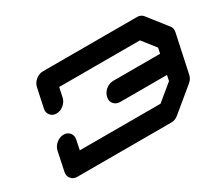

<svg xmlns="http://www.w3.org/2000/svg" viewBox="-126 -980 1422 1253"><g transform="rotate(-30 585.0 -354.0)"><path d="M1107.9 -212.4Q1102.1 -183.1 1076.7 -162.6L904.8 -20.5Q879.9 0 850.6 0H141.6Q112.3 0 96.2 -21Q84 -35.6 84 -55.2Q84 -62.5 85.9 -70.8L115.7 -212.4Q122.1 -241.7 147.2 -262.5Q172.4 -283.2 201.7 -283.2Q231 -283.2 247.6 -262.7Q259.3 -247.6 259.3 -228.5Q259.3 -220.7 257.3 -212.4L242.7 -141.6H851.1L972.7 -241.7L981.4 -283.2H627Q597.2 -284.2 581.1 -304.7Q569.3 -318.8 569.3 -338.4Q569.3 -345.7 571.3 -354Q577.6 -383.8 602.3 -404.1Q627 -424.3 657.2 -425.3H1011.7L1020.5 -466.8L941.4 -566.9H333L317.9 -496.1Q311.5 -466.8 286.4 -446Q261.2 -425.3 231.9 -425.3Q202.6 -425.3 186.5 -446.3Q174.3 -460.9 174.3 -480.5Q174.3 -487.8 176.3 -496.1L206.5 -637.7Q212.4 -667 237.5 -687.7Q262.7 -708.5 292 -708.5H1001Q1030.3 -708.5 1046.4 -688L1158.2 -545.9Q1170.4 -531.2 1170.4 -511.7Q1170.4 -504.4 1168.5 -496.1Z"/></g></svg>

Font: Robtronika
Style: Italic
Weight: 400
Italic angle: -12°
Designer: GGBot
Version: 1.00